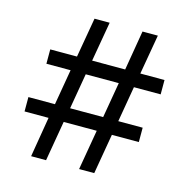

<svg xmlns="http://www.w3.org/2000/svg" viewBox="-107 -838 931 943"><g transform="rotate(15 358.5 -366.5)"><path d="M209 0H133L167 -204H45V-277H180L211 -458H88V-531H224L259 -733H336L301 -531H469L503 -733H581L546 -531H669V-458H533L502 -277H626V-204H489L454 0H377L412 -204H244ZM288 -458 257 -277H425L456 -458Z"/></g></svg>

Font: IBM Plex Sans JP Medm
Style: Regular
Weight: 500
Designer: Mike Abbink; Paul van der Laan; Pieter van Rosmalen; Wujin Sim; Yejin Wi; Jinhee Kim; Boomi Park; Yona Kim; Kichan Ma
Foundry: Sandoll Inc.
Version: Version 1.002